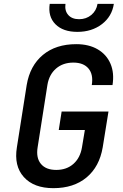

<svg xmlns="http://www.w3.org/2000/svg" viewBox="-20 -970 640 1000"><path d="M258 10Q156 10 104 -48Q52 -106 68 -203L119 -527Q136 -628 203.5 -684Q271 -740 377 -740Q443 -740 489 -713Q535 -686 555.5 -638Q576 -590 566 -527H458Q467 -582 441 -613Q415 -644 362 -644Q308 -644 272 -613Q236 -582 227 -528L176 -203Q167 -148 193 -116.5Q219 -85 273 -85Q327 -85 362.5 -116.5Q398 -148 407 -203L422 -293H286L301 -389H545L515 -203Q498 -102 431 -46Q364 10 258 10ZM383 -804Q308 -804 268.5 -844Q229 -884 239 -950H321Q316 -914 335.5 -892Q355 -870 392 -870Q429 -870 455.5 -892Q482 -914 488 -950H573Q563 -884 510.5 -844Q458 -804 383 -804Z"/></svg>

Font: JetBrains Mono NL SemiBold
Style: Italic
Weight: 600
Italic angle: -9°
Monospace: yes
Designer: Philipp Nurullin, Konstantin Bulenkov
Foundry: JetBrains
Version: Version 2.305; ttfautohint (v1.8.4.7-5d5b)